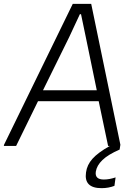

<svg xmlns="http://www.w3.org/2000/svg" viewBox="-64 -760 706 1000"><path d="M465 220Q372 220 384 138Q389 99 417.5 67Q446 35 508 0H499L450 -233H134L20 0H-44L-43 -6L315 -740H411L563 -6L559 19Q499 45 469.5 73.5Q440 102 435 134Q429 175 477 175Q505 175 538 164L532 208Q501 220 465 220ZM440 -290 383 -566 358 -686H352L296 -566L160 -290Z"/></svg>

Font: Plata Sans Light
Style: Italic
Weight: 300
Italic angle: -8°
Designer: Pablo Impallari, Andres Torresi, & Cristiano Sobral
Foundry: Pablo Impallari, Andres Torresi, & Cristiano Sobral
Version: Version 1.00;December 28, 2019;FontCreator 12.0.0.2547 64-bi